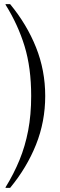

<svg xmlns="http://www.w3.org/2000/svg" viewBox="-20 -760 293 930"><path d="M7 150V147Q47 82 74.5 15Q102 -52 116.5 -128Q131 -204 131 -295Q131 -432 99 -536.5Q67 -641 7 -737V-740H29Q110 -642 154.5 -530.5Q199 -419 199 -295Q199 -171 154.5 -59.5Q110 52 29 150Z"/></svg>

Font: Spectral Medium
Style: Regular
Weight: 500
Designer: Jean-Baptiste Levee
Foundry: Production Type
Version: Version 2.001